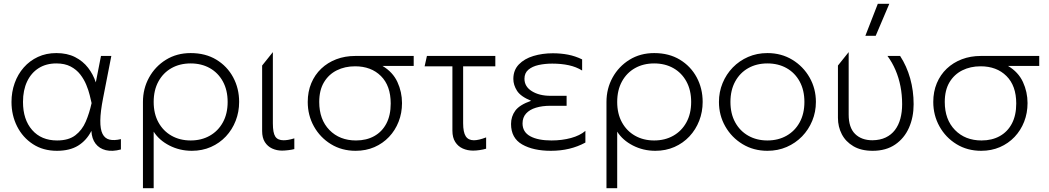

<svg xmlns="http://www.w3.org/2000/svg" viewBox="-20 -772 5476 1002"><path d="M277 15Q205 15 151.8 -19.8Q98.5 -54.5 69.2 -112.5Q40 -170.5 40 -240Q40 -292 56.5 -338.2Q73 -384.5 104 -419.8Q135 -455 178 -475Q221 -495 274 -495Q330.5 -495 371.8 -474Q413 -453 439.8 -418.2Q466.5 -383.5 480 -342L507 -480H561L518 -260Q504 -189 503.5 -143.2Q503 -97.5 515 -73.5Q527 -49.5 551.2 -43.5Q575.5 -37.5 611 -46V8Q566.5 20 532.5 11.8Q498.5 3.5 478.8 -22.2Q459 -48 457 -89Q431.5 -39 387.8 -12Q344 15 277 15ZM278 -39Q338 -39 373.2 -66Q408.5 -93 427.5 -137.2Q446.5 -181.5 458 -234Q454.5 -250 448.2 -275.5Q442 -301 430.2 -329.5Q418.5 -358 398.8 -383.5Q379 -409 348.5 -425Q318 -441 274 -441Q221 -441 182 -416.5Q143 -392 121.5 -346.8Q100 -301.5 100 -240Q100 -148 147.8 -93.5Q195.5 -39 278 -39Z M726 210V-240Q726 -309.5 758 -367.5Q790 -425.5 846.2 -460.2Q902.5 -495 975 -495Q1052 -495 1108.8 -460.8Q1165.5 -426.5 1196.8 -368.5Q1228 -310.5 1228 -240Q1228 -188 1210 -141.8Q1192 -95.5 1159 -60.2Q1126 -25 1080.8 -5Q1035.5 15 981 15Q918 15 864.2 -12.5Q810.5 -40 782 -85V210ZM975 -39Q1031.5 -39 1075 -63.8Q1118.5 -88.5 1143.2 -133.5Q1168 -178.5 1168 -240Q1168 -301.5 1143.2 -346.8Q1118.5 -392 1075 -416.5Q1031.5 -441 975 -441Q918.5 -441 875 -416.5Q831.5 -392 806.8 -346.8Q782 -301.5 782 -240Q782 -178.5 806.8 -133.5Q831.5 -88.5 875 -63.8Q918.5 -39 975 -39Z M1452 14Q1424 14 1400.2 3Q1376.5 -8 1362.2 -30.5Q1348 -53 1348 -88V-430L1404 -500V-128Q1404 -78.5 1416.8 -59.2Q1429.5 -40 1460 -40Q1470 -40 1483.2 -42Q1496.5 -44 1516 -50V6Q1503.5 9.5 1483.8 11.8Q1464 14 1452 14Z M1836 15Q1763.5 15 1707 -19.8Q1650.5 -54.5 1618.2 -112.5Q1586 -170.5 1586 -240Q1586 -293.5 1604.5 -337.8Q1623 -382 1656.5 -413.8Q1690 -445.5 1735.2 -462.8Q1780.5 -480 1834 -480H2139V-428H1976Q2030 -396 2054 -344Q2078 -292 2078 -234Q2078 -182 2060.2 -136.8Q2042.5 -91.5 2010.2 -57.5Q1978 -23.5 1933.8 -4.2Q1889.5 15 1836 15ZM1838 -39Q1892.5 -39 1933.2 -61.8Q1974 -84.5 1996.5 -127.5Q2019 -170.5 2019 -232Q2019 -324.5 1968 -375.2Q1917 -426 1833 -426Q1780 -426 1737.8 -405Q1695.5 -384 1670.8 -342.8Q1646 -301.5 1646 -240Q1646 -148 1699.2 -93.5Q1752.5 -39 1838 -39Z M2449 14Q2419.5 14 2395 3Q2370.5 -8 2355.8 -31Q2341 -54 2341 -90V-426H2196L2208 -480H2565V-426H2397V-129Q2397 -82 2410.5 -61Q2424 -40 2453 -40Q2466 -40 2481.8 -43.8Q2497.5 -47.5 2517 -55V4Q2502 8.5 2483.5 11.2Q2465 14 2449 14Z M2855 15Q2763 15 2705 -18.2Q2647 -51.5 2647 -125Q2647 -164 2669.2 -194.5Q2691.5 -225 2752 -246Q2697.5 -268 2678.2 -298.2Q2659 -328.5 2659 -360Q2659 -406 2687.8 -435.8Q2716.5 -465.5 2763.5 -479.8Q2810.5 -494 2865 -494Q2906.5 -494 2944.2 -486.8Q2982 -479.5 3018 -462V-404Q2987.5 -423 2948.5 -431.5Q2909.5 -440 2862 -440Q2824 -440 2791 -432.8Q2758 -425.5 2737.5 -408.2Q2717 -391 2717 -361Q2717 -320 2755.8 -296Q2794.5 -272 2853 -272H2937V-220H2853Q2810 -220 2777 -210Q2744 -200 2725.5 -179.5Q2707 -159 2707 -128Q2707 -83 2747.2 -61Q2787.5 -39 2858 -39Q2913 -39 2959.8 -51.8Q3006.5 -64.5 3035 -89V-28Q2995.5 -6.5 2950.8 4.2Q2906 15 2855 15Z M3145 210V-240Q3145 -309.5 3177 -367.5Q3209 -425.5 3265.2 -460.2Q3321.5 -495 3394 -495Q3471 -495 3527.8 -460.8Q3584.5 -426.5 3615.8 -368.5Q3647 -310.5 3647 -240Q3647 -188 3629 -141.8Q3611 -95.5 3578 -60.2Q3545 -25 3499.8 -5Q3454.5 15 3400 15Q3337 15 3283.2 -12.5Q3229.5 -40 3201 -85V210ZM3394 -39Q3450.5 -39 3494 -63.8Q3537.5 -88.5 3562.2 -133.5Q3587 -178.5 3587 -240Q3587 -301.5 3562.2 -346.8Q3537.5 -392 3494 -416.5Q3450.5 -441 3394 -441Q3337.5 -441 3294 -416.5Q3250.5 -392 3225.8 -346.8Q3201 -301.5 3201 -240Q3201 -178.5 3225.8 -133.5Q3250.5 -88.5 3294 -63.8Q3337.5 -39 3394 -39Z M3985 15Q3912.5 15 3855.2 -19.8Q3798 -54.5 3765 -112.5Q3732 -170.5 3732 -240Q3732 -292 3751 -338.2Q3770 -384.5 3804.2 -419.8Q3838.5 -455 3884.5 -475Q3930.5 -495 3985 -495Q4057.5 -495 4114.8 -460.2Q4172 -425.5 4205 -367.5Q4238 -309.5 4238 -240Q4238 -188 4219 -141.8Q4200 -95.5 4165.8 -60.2Q4131.5 -25 4085.5 -5Q4039.5 15 3985 15ZM3985 -39Q4041.5 -39 4085 -63.8Q4128.5 -88.5 4153.2 -133.5Q4178 -178.5 4178 -240Q4178 -301.5 4153.2 -346.8Q4128.5 -392 4085 -416.5Q4041.5 -441 3985 -441Q3928.5 -441 3885 -416.5Q3841.5 -392 3816.8 -346.8Q3792 -301.5 3792 -240Q3792 -178.5 3816.8 -133.5Q3841.5 -88.5 3885 -63.8Q3928.5 -39 3985 -39Z M4534 15Q4474 15 4433.8 -8.8Q4393.5 -32.5 4373.2 -71.5Q4353 -110.5 4353 -157V-430L4409 -500V-174Q4409 -106 4442.5 -73Q4476 -40 4533 -40Q4573 -40.5 4602.2 -54.5Q4631.5 -68.5 4650.5 -93.5Q4669.5 -118.5 4678.8 -152.8Q4688 -187 4688 -228Q4688 -277.5 4679.2 -322Q4670.5 -366.5 4653.5 -406.2Q4636.5 -446 4611.5 -480H4677.5Q4712 -427 4730 -362.8Q4748 -298.5 4748 -228Q4748 -160.5 4723.8 -105.5Q4699.5 -50.5 4651.8 -17.8Q4604 15 4534 15ZM4496 -585 4561 -752H4621L4550 -585Z M5100.5 15Q5028 15 4971.5 -19.8Q4915 -54.5 4882.8 -112.5Q4850.5 -170.5 4850.5 -240Q4850.5 -293.5 4869 -337.8Q4887.5 -382 4921 -413.8Q4954.5 -445.5 4999.8 -462.8Q5045 -480 5098.5 -480H5403.5V-428H5240.5Q5294.5 -396 5318.5 -344Q5342.5 -292 5342.5 -234Q5342.5 -182 5324.8 -136.8Q5307 -91.5 5274.8 -57.5Q5242.5 -23.5 5198.2 -4.2Q5154 15 5100.5 15ZM5102.5 -39Q5157 -39 5197.8 -61.8Q5238.5 -84.5 5261 -127.5Q5283.5 -170.5 5283.5 -232Q5283.5 -324.5 5232.5 -375.2Q5181.5 -426 5097.5 -426Q5044.5 -426 5002.2 -405Q4960 -384 4935.2 -342.8Q4910.5 -301.5 4910.5 -240Q4910.5 -148 4963.8 -93.5Q5017 -39 5102.5 -39Z"/></svg>

Font: Geologica-Sharp
Style: Regular
Weight: 100
Designer: Sindre Bremnes, Frode Helland
Foundry: Monokrom Skriftforlag AS
Version: Version 1.010;gftools[0.9.28]